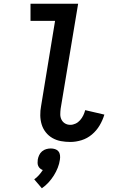

<svg xmlns="http://www.w3.org/2000/svg" viewBox="-20 -755 640 1032"><path d="M358 8Q332 8 307.5 3.5Q283 -1 262 -13Q241 -25 226 -44Q211 -63 204 -86Q197 -109 196.5 -134.5Q196 -160 201 -186L276 -643H144V-735H400L306 -171Q304 -155 304 -140Q304 -125 310.5 -112Q317 -99 329.5 -91.5Q342 -84 358 -84Q372 -84 386 -90.5Q400 -97 410.5 -109Q421 -121 427.5 -134.5Q434 -148 438 -163L541 -139Q532 -109 515.5 -81Q499 -53 474 -32Q449 -11 418.5 -1.5Q388 8 358 8ZM205 257 164 209Q178 199 189.5 186Q201 173 210 159Q202 156 195.5 150.5Q189 145 185.5 137Q182 129 182 120.5Q182 112 183 103Q185 91 190.5 79Q196 67 206 58.5Q216 50 228.5 46.5Q241 43 253 43Q265 43 276 46.5Q287 50 294 58.5Q301 67 302.5 79Q304 91 302 103Q299 125 290.5 146.5Q282 168 269.5 188Q257 208 241 225.5Q225 243 205 257Z"/></svg>

Font: Iosevka Slab Semibold Extended
Style: Italic
Weight: 600
Width: 7
Italic angle: -9°
Monospace: yes
Designer: Belleve Invis
Foundry: Belleve Invis
Version: Version 11.1.0; ttfautohint (v1.8.3)